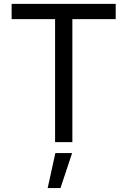

<svg xmlns="http://www.w3.org/2000/svg" viewBox="-20 -727 651 982"><path d="M39.4 -707.2H571.8V-629.1H350.1V0H261.7V-629.1H39.4ZM263.1 55.9H348.8L289.4 234.8H223.8Z"/></svg>

Font: Pretendard Variable
Style: Regular
Weight: 400
Designer: Base glyphs from Inter by Rasmus Andersson; Hangul glyphs from Noto Sans CJK(Source Han Sans) by Jang Soo-young and Kang
Foundry: Kil Hyung-jin
Version: Version 1.100;FEAKit 1.0